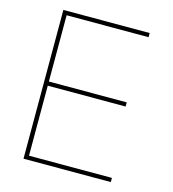

<svg xmlns="http://www.w3.org/2000/svg" viewBox="-109 -822 823 913"><g transform="rotate(15 302.5 -366.0)"><path d="M90.3 0V-732.4H515.1V-711.9H111.8V-385.7H495.1V-365.2H111.8V-20.5H520V0Z"/></g></svg>

Font: Kumbh Sans Thin
Style: Regular
Weight: 250
Version: Version 1.004